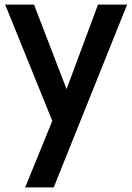

<svg xmlns="http://www.w3.org/2000/svg" viewBox="-20 -520 579 840"><path d="M408.8 -500H536.2L215 300H90L208.8 8.8L2.5 -500H128.8L271.2 -130Z"/></svg>

Font: Now Medium
Style: Regular
Weight: 500
Designer: Alfredo Marco Pradil
Foundry: Alfredo Marco Pradil
Version: Version 1.002;PS 001.002;hotconv 1.0.88;makeotf.lib2.5.64775